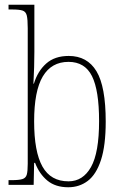

<svg xmlns="http://www.w3.org/2000/svg" viewBox="-20 -780 518 810"><path d="M268 10Q214 10 180 -18Q146 -46 128 -93H124L122 0H16V-20H29Q60 -20 74.5 -24.5Q89 -29 93 -43.5Q97 -58 97 -89V-661Q97 -698 93 -714.5Q89 -731 75 -735.5Q61 -740 31 -740H16V-760H125V-561Q125 -534 124 -496.5Q123 -459 121 -427H123Q139 -480 175 -512Q211 -544 270 -544Q348 -544 387 -479.5Q426 -415 426 -267Q426 -166 406 -105Q386 -44 350.5 -17Q315 10 268 10ZM269 -15Q330 -15 364 -75.5Q398 -136 398 -269Q398 -399 368 -459Q338 -519 269 -519Q197 -519 160.5 -457.5Q124 -396 124 -268Q124 -140 159 -77.5Q194 -15 269 -15Z"/></svg>

Font: Noto Serif Sinhala Condensed Thin
Style: Regular
Weight: 100
Width: 3
Designer: Jelle Bosma - Monotype Design Team
Foundry: Monotype Imaging Inc.
Version: Version 2.007; ttfautohint (v1.8.4.7-5d5b)